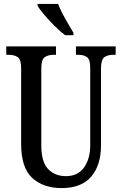

<svg xmlns="http://www.w3.org/2000/svg" viewBox="-20 -951 624 981"><path d="M295 10Q201 10 144.5 -42Q88 -94 88 -216V-604Q88 -648 70 -659.5Q52 -671 25 -671H12V-714H266V-671H254Q226 -671 208.5 -659Q191 -647 191 -600V-210Q191 -123 226 -87Q261 -51 317 -51Q378 -51 409.5 -95.5Q441 -140 441 -209V-604Q441 -648 424 -659.5Q407 -671 380 -671H368V-714H571V-671H558Q531 -671 513.5 -659Q496 -647 496 -600V-207Q496 -107 446 -48.5Q396 10 295 10ZM313 -771Q289 -789 260 -817.5Q231 -846 206.5 -875Q182 -904 172 -921V-931H277Q285 -909 299 -882Q313 -855 328.5 -829Q344 -803 355 -784V-771Z"/></svg>

Font: Noto Serif Thai ExtraCondensed Medium
Style: Regular
Weight: 500
Width: 2
Designer: Monotype Design Team
Foundry: Monotype Imaging Inc.
Version: Version 2.002; ttfautohint (v1.8.4.7-5d5b)